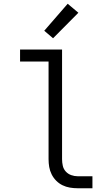

<svg xmlns="http://www.w3.org/2000/svg" viewBox="-20 -1004 590 1024"><path d="M473 0H394Q373 0 352.5 -3.5Q332 -7 313.5 -16Q295 -25 280 -40Q265 -55 255.5 -74Q246 -93 242.5 -113.5Q239 -134 239 -155V-676H87V-740H311V-155Q311 -137 315 -119.5Q319 -102 331 -89Q343 -76 360 -70Q377 -64 394 -64H473ZM263 -800 216 -840 341 -984 398 -936Z"/></svg>

Font: Lode
Style: Regular
Weight: 400
Monospace: yes
Designer: Belleve Invis
Foundry: Belleve Invis
Version: Version 29.2.0; ttfautohint (v1.8.3)